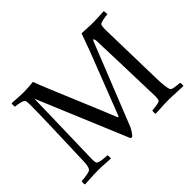

<svg xmlns="http://www.w3.org/2000/svg" viewBox="-131 -914 1168 1168"><g transform="rotate(-45 453.5 -329.5)"><path d="M25.9 2.9Q23.9 1 23.7 -9.3Q23.4 -19.5 25.9 -25.9Q42.5 -25.9 71.8 -30.8Q101.1 -35.6 106.9 -43.9Q117.7 -60.1 119.1 -94.2Q132.8 -467.8 132.8 -571.8Q132.8 -600.6 128.9 -611.8Q126.5 -619.6 99.6 -626.2Q72.8 -632.8 59.1 -632.8Q57.6 -632.8 57.6 -646.7Q57.6 -660.6 59.1 -662.1Q72.8 -661.6 104.2 -659.4Q135.7 -657.2 162.1 -657.2Q188.5 -657.2 243.2 -662.1Q252 -635.3 288.6 -547.1Q325.2 -459 376 -338.1Q426.8 -217.3 455.1 -146Q456.1 -144 459 -144Q462.4 -144 463.9 -147.9Q616.2 -539.1 617.2 -542L661.1 -662.1Q725.6 -658.2 740.2 -658.2Q802.2 -658.2 852.1 -662.1L855 -632.8Q840.8 -632.8 814.2 -627.2Q787.6 -621.6 784.2 -615.2Q778.8 -603 778.8 -577.1Q780.8 -508.8 789.1 -140.1Q791 -70.3 800.8 -43Q803.7 -34.2 829.6 -30Q855.5 -25.9 871.1 -25.9Q874 -20 874 -10.5Q874 -1 873 2.9Q772.9 -2 753.9 -2Q733.4 -2 714.8 -1.2Q696.3 -0.5 672.6 1Q648.9 2.4 633.8 2.9Q631.8 1 631.6 -9.3Q631.3 -19.5 633.8 -25.9Q645.5 -25.9 668.2 -29.3Q690.9 -32.7 699.2 -37.1Q708 -42 708 -79.1Q708 -85.9 707 -107.7Q706.1 -129.4 706.1 -137.2Q699.2 -389.6 692.9 -564.9Q692.9 -570.3 690.7 -577.6Q688.5 -585 684.1 -585Q682.1 -585 679.2 -578.1Q617.7 -423.3 467.8 -48.8Q462.9 -37.6 450.2 -18.6Q437.5 0.5 430.2 2Q428.7 2.4 420.9 0L176.8 -584Q174.8 -488.3 171.6 -363Q168.5 -237.8 166.3 -157.5Q164.1 -77.1 164.1 -75.2Q164.1 -54.2 168 -43.9Q171.9 -34.2 200.9 -30Q230 -25.9 247.1 -25.9Q250 -22 250 -11.5Q250 -1 249 2.9Q235.8 2.4 215.6 1Q195.3 -0.5 179 -1.2Q162.6 -2 143.1 -2Q122.6 -2 104.7 -1.2Q86.9 -0.5 64.2 1Q41.5 2.4 25.9 2.9Z"/></g></svg>

Font: Crimson
Style: Roman
Weight: 400
Version: Version 0.8